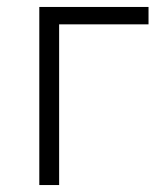

<svg xmlns="http://www.w3.org/2000/svg" viewBox="-20 -532 478 552"><path d="M93 -512H407V-462H150V0H93Z"/></svg>

Font: Plexus Sans Light
Style: Regular
Weight: 300
Version: Version 2.001;PS 002.001;hotconv 1.0.70;makeotf.lib2.5.58329